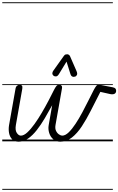

<svg xmlns="http://www.w3.org/2000/svg" viewBox="-25 -1250 1047 1698"><path d="M139 3Q102.5 3 81.8 -18.8Q61 -40.5 55 -74Q49 -107.5 55 -143L112.5 -467Q115.5 -484.5 127 -492.5Q138.5 -500.5 149.5 -500.5Q162.5 -500.5 169 -492.2Q175.5 -484 172 -464.5L115.5 -145Q107.5 -99 123.5 -74.8Q139.5 -50.5 159.5 -50.5Q185.5 -50.5 216.5 -79Q247.5 -107.5 280.5 -153.5Q313.5 -199.5 345.2 -253.8Q377 -308 404.5 -360.5Q432 -413 452 -453.5Q463.5 -476.5 473.2 -488.5Q483 -500.5 500 -500.5Q511.5 -500.5 519 -492.2Q526.5 -484 522.5 -464.5L466 -145Q460.5 -114 470.5 -93Q480.5 -72 496.8 -61.2Q513 -50.5 525 -50.5Q552.5 -50.5 582.5 -79.5Q612.5 -108.5 643.2 -155.2Q674 -202 703 -256.2Q732 -310.5 757.8 -362.5Q783.5 -414.5 803.5 -453Q816.5 -477.5 825.5 -489Q834.5 -500.5 850 -500.5Q853 -500.5 866.8 -498Q880.5 -495.5 906.5 -490.5Q932.5 -485.5 972 -478Q989.5 -474.5 995.8 -466.8Q1002 -459 1002 -447.5Q1002 -427.5 987.2 -420.2Q972.5 -413 949.5 -418L862.5 -437.5L854 -420.5Q815 -344.5 777 -269.2Q739 -194 698.5 -132.5Q658 -71 611.2 -34Q564.5 3 507.5 3Q470.5 3 445.5 -18.8Q420.5 -40.5 410 -74.2Q399.5 -108 405.5 -143L436.5 -319.5Q404.5 -261 370.8 -203.8Q337 -146.5 300.5 -99.8Q264 -53 223.8 -25Q183.5 3 139 3ZM139 3Q102.5 3 81.8 -18.8Q61 -40.5 55 -74Q49 -107.5 55 -143L112.5 -467Q115.5 -484.5 127 -492.5Q138.5 -500.5 149.5 -500.5Q162.5 -500.5 169 -492.2Q175.5 -484 172 -464.5L115.5 -145Q107.5 -99 123.5 -74.8Q139.5 -50.5 159.5 -50.5Q185.5 -50.5 216.5 -79Q247.5 -107.5 280.5 -153.5Q313.5 -199.5 345.2 -253.8Q377 -308 404.5 -360.5Q432 -413 452 -453.5Q463.5 -476.5 473.2 -488.5Q483 -500.5 500 -500.5Q511.5 -500.5 519 -492.2Q526.5 -484 522.5 -464.5L466 -145Q460.5 -114 470.5 -93Q480.5 -72 496.8 -61.2Q513 -50.5 525 -50.5Q552.5 -50.5 582.5 -79.5Q612.5 -108.5 643.2 -155.2Q674 -202 703 -256.2Q732 -310.5 757.8 -362.5Q783.5 -414.5 803.5 -453Q816.5 -477.5 825.5 -489Q834.5 -500.5 850 -500.5Q853 -500.5 866.8 -498Q880.5 -495.5 906.5 -490.5Q932.5 -485.5 972 -478Q989.5 -474.5 995.8 -466.8Q1002 -459 1002 -447.5Q1002 -427.5 987.2 -420.2Q972.5 -413 949.5 -418L862.5 -437.5L854 -420.5Q815 -344.5 777 -269.2Q739 -194 698.5 -132.5Q658 -71 611.2 -34Q564.5 3 507.5 3Q470.5 3 445.5 -18.8Q420.5 -40.5 410 -74.2Q399.5 -108 405.5 -143L436.5 -319.5Q404.5 -261 370.8 -203.8Q337 -146.5 300.5 -99.8Q264 -53 223.8 -25Q183.5 3 139 3ZM639 -572.5Q625 -567.5 613.8 -573.5Q602.5 -579.5 598.5 -593L563.5 -705L496 -594.5Q484 -575 470.2 -574.2Q456.5 -573.5 448 -580.5Q437.5 -590 438 -601.8Q438.5 -613.5 446 -624L539 -754.5Q547.5 -767 555.8 -768.5Q564 -770 571.5 -770Q576 -770 583.5 -765.5Q591 -761 594.5 -752.5L651 -623Q661 -601 655.8 -588.5Q650.5 -576 639 -572.5ZM-5 420.5H973V428.5H-5ZM-5 -16H973V0H-5ZM-5 -505.5H973V-497.5H-5ZM-5 -1230H973V-1222H-5Z"/></svg>

Font: Edu VIC WA NT Pre Guide
Style: Regular
Weight: 400
Designer: Tina and Corey Anderson, Eben Sorkin, Mirko Velimirovic
Foundry: Google for Education
Version: Version 1.000